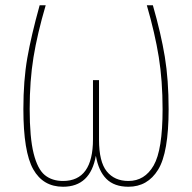

<svg xmlns="http://www.w3.org/2000/svg" viewBox="-20 -701 731 731"><path d="M622 -285Q622 -120 582 -55Q542 10 469 10Q415 10 385 -20Q355 -50 345 -108Q324 10 220 10Q144 10 106.5 -56.5Q69 -123 69 -286Q69 -395 84 -480.5Q99 -566 131 -681H154Q122 -572 107.5 -483Q93 -394 93 -286Q93 -177 108 -117Q123 -57 150.5 -34.5Q178 -12 220 -12Q334 -12 334 -171V-396H357V-169Q357 -85 386.5 -48.5Q416 -12 469 -12Q531 -12 565 -71Q599 -130 599 -285Q599 -394 584.5 -484Q570 -574 539 -681H562Q593 -573 607.5 -485Q622 -397 622 -285Z"/></svg>

Font: Fira Sans Extra Condensed Thin
Style: Regular
Weight: 250
Width: 1
Designer: Carrois Corporate & Edenspiekermann AG
Foundry: Carrois Corporate GbR & Edenspiekermann AG
Version: Version 4.203